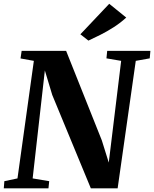

<svg xmlns="http://www.w3.org/2000/svg" viewBox="-30 -1018 832 1038"><path d="M-9.5 0 -6.5 -38.5 64.5 -53.5 153 -689 81 -702 87 -743H327.5L520.5 -259L558 -139L625 -689L545.5 -702.5L549.5 -743H783L779.5 -702.5L704 -689L606 0H461L252.5 -504.5L212.5 -637L146.5 -53.5L236 -38.5L232 0ZM448 -798.5 404.5 -832.5 560.5 -997.5 652.5 -923Q621.5 -894.5 585.2 -871.2Q549 -848 513.5 -830.2Q478 -812.5 448 -798.5Z"/></svg>

Font: Merriweather 60pt ExtraBold
Style: Italic
Weight: 800
Italic angle: -7.8°
Version: Version 2.101